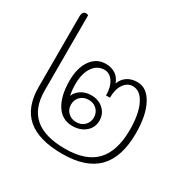

<svg xmlns="http://www.w3.org/2000/svg" viewBox="-158 -854 1014 1019"><g transform="rotate(30 349.0 -345.0)"><path d="M634 -280Q634 -133 563.5 -61.5Q493 10 349 10Q205 10 134.5 -50.5Q64 -111 64 -235V-665Q64 -700 88 -700Q94 -700 101 -696V-235Q101 -127 162.5 -74Q224 -21 349 -21Q475 -21 536 -85Q597 -149 597 -280Q597 -376 569.5 -432.5Q542 -489 496 -489Q463 -489 441.5 -458Q420 -427 420 -375H396Q396 -427 375 -458Q354 -489 322 -489Q278 -489 251.5 -450Q225 -411 225 -346Q225 -306 232 -278Q243 -305 269 -321Q295 -337 329 -337Q374 -337 403.5 -310Q433 -283 433 -241Q433 -199 401.5 -172Q370 -145 321 -145Q258 -145 223.5 -199Q189 -253 189 -346Q189 -425 222.5 -472.5Q256 -520 312 -520Q348 -520 373 -503Q398 -486 408 -455Q419 -486 444.5 -503Q470 -520 506 -520Q564 -520 599 -455Q634 -390 634 -280ZM259 -241Q259 -212 278.5 -192.5Q298 -173 329 -173Q360 -173 379.5 -192.5Q399 -212 399 -241Q399 -270 379.5 -289.5Q360 -309 329 -309Q298 -309 278.5 -289.5Q259 -270 259 -241Z"/></g></svg>

Font: Thasadith
Style: Regular
Weight: 400
Designer: Cadson Demak Co.,Ltd.
Foundry: Cadson Demak Co.,Ltd.
Version: Version 1.000; ttfautohint (v1.6)